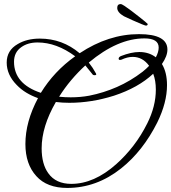

<svg xmlns="http://www.w3.org/2000/svg" viewBox="-20 -861 844 945"><path d="M311 64Q211 64 159 6Q105 -53 105 -152Q105 -262 167 -378Q136 -389 109.5 -405Q83 -421 62 -443Q13 -493 13 -553Q13 -613 67 -644Q112 -671 176 -671Q287 -671 372 -599Q514 -693 664 -693Q804 -693 804 -617Q804 -585 777 -546Q802 -505 802 -442Q802 -356 754 -258Q683 -117 576 -32Q455 64 311 64ZM328 -382Q352 -382 374.5 -384Q397 -386 419 -390Q490 -404 556 -433Q622 -462 682 -508Q691 -515 699 -522.5Q707 -530 714 -537Q682 -581 633 -581Q607 -581 577 -567Q575 -566 571 -566Q564 -566 564 -572Q564 -580 575 -585Q626 -605 666 -605Q713 -605 747 -579Q761 -605 761 -627Q761 -672 691 -672Q559 -672 417 -553Q437 -528 452 -500Q457 -492 448 -491H445Q437 -491 434 -497L400 -539Q363 -505 330.5 -466.5Q298 -428 271 -385Q300 -382 328 -382ZM181 -404Q246 -510 350 -584Q258 -652 165 -652Q117 -652 85 -629Q49 -604 49 -557Q49 -448 181 -404ZM331 44Q443 44 552 -53Q598 -94 636.5 -144Q675 -194 705 -254Q747 -338 747 -420Q747 -465 734 -498Q660 -429 541 -390Q430 -355 321 -355Q304 -355 287.5 -356Q271 -357 255 -359Q185 -238 185 -131Q185 -53 218 -8Q255 44 331 44ZM698 -735Q695 -735 675 -743Q655 -751 631 -762Q607 -773 590 -781Q557 -800 557 -822Q557 -841 574 -841Q579 -841 593.5 -831.5Q608 -822 627 -807.5Q646 -793 664.5 -778.5Q683 -764 695 -754Q707 -744 707 -743Q707 -735 698 -735Z"/></svg>

Font: Carattere
Style: Regular
Weight: 400
Designer: Robert E. Leuschke
Foundry: Robert E. Leuschke
Version: Version 1.010; ttfautohint (v1.8.3)